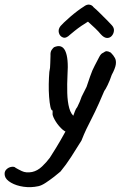

<svg xmlns="http://www.w3.org/2000/svg" viewBox="-81 -595 518 825"><path d="M84 205Q52 212 20.5 207.5Q-11 203 -33.5 190Q-56 177 -60 161Q-64 144 -54.5 134Q-45 124 -32 122Q-19 120 -14 126Q-6 131 12.5 140Q31 149 57 144Q80 139 99.5 120.5Q119 102 133 83Q141 71 160 40Q179 9 199.5 -28.5Q220 -66 234 -98Q237 -106 241 -117Q245 -128 251 -135Q257 -147 261.5 -157.5Q266 -168 267 -172Q268 -177 276 -192Q284 -207 291 -222Q296 -237 306 -266Q316 -295 326 -313Q338 -336 345.5 -350.5Q353 -365 362 -368Q371 -375 377.5 -375Q384 -375 395 -369Q407 -357 413 -345.5Q419 -334 416.5 -317.5Q414 -301 399 -273Q391 -249 381.5 -229.5Q372 -210 367 -204Q362 -192 355.5 -177.5Q349 -163 344 -151Q326 -111 313 -86Q300 -61 290 -40Q280 -19 269 9Q246 46 224.5 79.5Q203 113 179 142Q169 151 151.5 164.5Q134 178 116 190Q98 202 84 205ZM212 -26Q197 -28 180.5 -45Q164 -62 153.5 -81.5Q143 -101 145 -109Q145 -114 145 -117Q145 -120 145 -120Q139 -120 135.5 -136.5Q132 -153 130 -179Q128 -205 128.5 -233.5Q129 -262 131 -286Q135 -303 135 -323.5Q135 -344 136 -356Q135 -372 141 -380.5Q147 -389 151 -392Q185 -407 199.5 -376Q214 -345 209 -273Q207 -233 208 -195.5Q209 -158 216.5 -130.5Q224 -103 241 -92Q248 -88 247 -77Q246 -66 240 -54Q234 -42 226 -33.5Q218 -25 212 -26ZM220 -446Q203 -429 189.5 -434Q176 -439 172 -454Q168 -469 179 -483Q182 -487 193.5 -498Q205 -509 220.5 -522.5Q236 -536 252 -548Q268 -560 278 -566Q292 -577 303.5 -575Q315 -573 321 -564Q333 -554 350.5 -536.5Q368 -519 383 -504Q398 -489 400 -486Q410 -475 408.5 -462Q407 -449 398.5 -440Q390 -431 377.5 -432Q365 -433 351 -449Q344 -458 328 -473.5Q312 -489 297 -502Q285 -495 269 -484Q253 -473 240 -462.5Q227 -452 220 -446Z"/></svg>

Font: Caveat SemiBold
Style: Regular
Weight: 600
Designer: Pablo Impallari
Foundry: Pablo Impallari
Version: Version 2.000